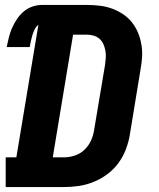

<svg xmlns="http://www.w3.org/2000/svg" viewBox="-20 -755 640 775"><path d="M3 0V-120H46L135 -655Q125 -647 119.5 -635.5Q114 -624 110.5 -612.5Q107 -601 104.5 -589Q102 -577 100 -565H7Q11 -584 15.5 -603Q20 -622 28 -640.5Q36 -659 47.5 -676.5Q59 -694 74.5 -707.5Q90 -721 109.5 -728Q129 -735 148 -735H331Q357 -735 382.5 -732Q408 -729 431.5 -720.5Q455 -712 475.5 -698.5Q496 -685 511.5 -666Q527 -647 536.5 -624.5Q546 -602 550.5 -576.5Q555 -551 553.5 -525Q552 -499 547 -473L504 -211Q499 -181 488 -152Q477 -123 458.5 -97.5Q440 -72 414 -52.5Q388 -33 358.5 -21Q329 -9 299 -4.5Q269 0 240 0ZM193 -120H240Q261 -120 283 -127.5Q305 -135 321.5 -151Q338 -167 347.5 -188Q357 -209 360 -231L404 -493Q406 -507 407 -521.5Q408 -536 405.5 -550Q403 -564 397.5 -576.5Q392 -589 382 -598Q372 -607 358.5 -611Q345 -615 331 -615H275Z"/></svg>

Font: Iosevka Slab HvExObl
Style: Regular
Weight: 900
Width: 7
Italic angle: -9°
Monospace: yes
Designer: Belleve Invis
Foundry: Belleve Invis
Version: Version 11.1.1; ttfautohint (v1.8.3)